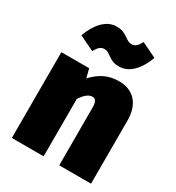

<svg xmlns="http://www.w3.org/2000/svg" viewBox="-190 -919 950 1035"><g transform="rotate(30 285.0 -401.5)"><path d="M236 -665C253 -665 263 -657 283 -643C304 -628 321 -622 349 -622C417 -622 466 -685 492 -758L399 -803C383 -775 371 -760 347 -760C332 -760 321 -767 301 -781C280 -795 263 -803 231 -803C165 -803 116 -740 90 -667L183 -622C199 -650 211 -665 236 -665ZM391 -554C327 -554 278 -531 229 -479L215 -534H42V0H240V-357C263 -393 286 -410 307 -410C325 -410 337 -400 337 -358V0H535V-394C535 -496 480 -554 391 -554Z"/></g></svg>

Font: Fira Sans Heavy
Style: Regular
Weight: 900
Designer: bBox Type GmbH & Carrois Corporate GbR & Edenspiekermann AG
Foundry: bBox Type GmbH & Carrois Corporate GbR & Edenspiekermann AG
Version: Version 4.300;PS 004.300;hotconv 1.0.88;makeotf.lib2.5.64775